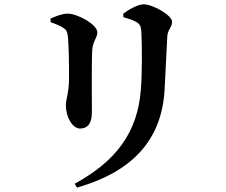

<svg xmlns="http://www.w3.org/2000/svg" viewBox="-20 -797 1040 885"><path d="M324.3 49.9 334.7 67.8C581.6 -2.8 725 -144.1 738.7 -383.3C742.4 -443.9 747.6 -571.8 751.1 -629.6C752.8 -660.5 773.2 -670.8 773.2 -696.6C773.2 -726.7 684.3 -777.1 642.2 -777.1C616.3 -777.1 575 -754.1 548 -734.2L549 -717.6C571.6 -711.2 593.9 -704.6 609 -695.2C627.7 -684 629.7 -673.4 631.5 -649.6C635 -592.7 635.6 -458.1 629.2 -383C613.8 -185.2 514 -53.8 324.3 49.9ZM349.1 -204.5C382.7 -204.5 403.5 -226.4 403.5 -278.8C403.5 -346.7 401.9 -522.7 405.2 -566.4C407.5 -607.3 428.6 -621.8 428.6 -648.1C428.6 -684.4 336.8 -734.1 292.6 -734.1C266.7 -734.1 237.5 -722.6 212.9 -711.3L213.2 -694.7C235.4 -687.3 256 -678.3 270.5 -669.4C285.3 -660.4 289.7 -651.7 292.4 -631.8C297.6 -591 298.4 -485 298.2 -435.6C297.6 -366.9 283.6 -338.2 283.6 -312.7C283.6 -254 315.8 -204.5 349.1 -204.5Z"/></svg>

Font: Source Han Serif CN VF
Style: Regular
Weight: 250
Designer: Ryoko NISHIZUKA 西塚涼子 (kana & ideographs); Frank Grießhammer (Latin, Greek & Cyrillic); Wenlong ZHANG 张文龙 (bopomofo); San
Foundry: Adobe
Version: Version 2.002;hotconv 1.1.0;makeotfexe 2.6.0